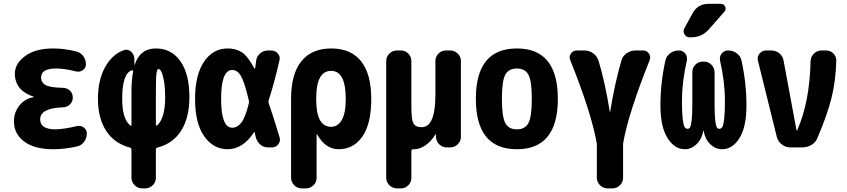

<svg xmlns="http://www.w3.org/2000/svg" viewBox="-20 -790 4540 1029"><path d="M392.6 -114.3Q412.1 -119.1 428.7 -106.9Q445.3 -94.7 445.3 -75.2Q445.3 -49.8 430.7 -29.8Q416 -9.8 391.6 -4.9Q328.1 9.8 264.6 9.8Q164.1 9.8 109.4 -31.7Q54.7 -73.2 54.7 -139.6Q54.7 -188.5 85 -225.6Q115.2 -262.7 159.2 -268.6Q160.2 -268.6 160.2 -269.5Q160.2 -271.5 158.2 -272.5Q60.5 -305.7 59.6 -394.5Q59.6 -449.2 114.7 -489.7Q169.9 -530.3 264.6 -530.3Q325.2 -530.3 387.7 -514.6Q412.1 -508.8 426.3 -489.3Q440.4 -469.7 440.4 -445.3Q440.4 -425.8 423.8 -414.1Q407.2 -402.3 386.7 -407.2Q327.1 -422.9 280.3 -422.9Q200.2 -422.9 200.2 -375Q200.2 -346.7 225.6 -333.5Q251 -320.3 318.4 -319.3Q340.8 -318.4 355.5 -303.7Q370.1 -289.1 370.1 -267.1Q370.1 -245.1 355 -230.5Q339.8 -215.8 318.4 -214.8Q195.3 -210.9 195.3 -150.4Q195.3 -97.7 275.4 -96.7Q324.2 -97.7 392.6 -114.3Z M821.3 -117.2Q865.2 -155.3 865.2 -269.5Q865.2 -316.4 859.4 -352.1Q853.5 -387.7 845.7 -403.8Q837.9 -419.9 830.1 -419.9Q825.2 -419.9 823.2 -416.5Q821.3 -413.1 818.8 -397.5Q816.4 -381.8 815.9 -350.1Q815.4 -318.4 815.4 -259.8V-121.1Q815.4 -119.1 817.4 -117.7Q819.3 -116.2 821.3 -117.2ZM684.6 -299.8Q684.6 -359.4 693.4 -406.2Q694.3 -409.2 692.4 -411.6Q690.4 -414.1 686.5 -413.1Q634.8 -396.5 634.8 -259.8Q634.8 -152.3 678.7 -117.2Q684.6 -113.3 684.6 -121.1ZM815.4 -530.3Q898.4 -530.3 946.8 -461.9Q995.1 -393.6 995.1 -269.5Q995.1 -159.2 950.7 -89.4Q906.2 -19.5 823.2 1Q815.4 2.9 815.4 11.7V163.1Q815.4 186.5 798.3 203.1Q781.2 219.7 757.8 219.7H742.2Q718.8 219.7 701.7 202.6Q684.6 185.5 684.6 163.1V11.7Q684.6 2.9 676.8 1Q593.8 -20.5 549.3 -88.4Q504.9 -156.2 504.9 -259.8Q504.9 -360.4 543 -429.7Q581.1 -499 644.5 -521.5Q666 -528.3 683.1 -512.7Q700.2 -497.1 700.2 -472.7V-444.3Q701.2 -444.3 702.1 -443.4Q730.5 -530.3 815.4 -530.3Z M1313.5 -235.4Q1315.4 -244.1 1313.5 -252Q1290 -351.6 1271 -383.3Q1252 -415 1224.6 -415Q1165 -415 1165 -260.3Q1165 -105.5 1224.6 -105.5Q1252 -105.5 1273.4 -132.8Q1294.9 -160.2 1313.5 -235.4ZM1419.9 -237.3Q1442.4 -173.8 1478.5 -53.7Q1484.4 -34.2 1471.7 -17.1Q1459 0 1438.5 0H1417Q1391.6 0 1374 -16.1Q1356.4 -32.2 1350.6 -55.7Q1349.6 -59.6 1347.7 -67.4Q1345.7 -75.2 1345.7 -79.1Q1345.7 -81.1 1343.8 -81.5Q1341.8 -82 1340.8 -80.1Q1281.2 9.8 1200.2 9.8Q1123 9.8 1074.2 -60.1Q1025.4 -129.9 1025.4 -259.8Q1025.4 -387.7 1073.2 -459Q1121.1 -530.3 1200.2 -530.3Q1245.1 -530.3 1276.9 -509.3Q1308.6 -488.3 1342.8 -423.8Q1343.8 -422.9 1345.7 -422.9Q1347.7 -422.9 1347.7 -424.8Q1348.6 -430.7 1350.1 -443.8Q1351.6 -457 1352.5 -462.9Q1355.5 -487.3 1373.5 -503.4Q1391.6 -519.5 1417 -519.5H1432.6Q1455.1 -519.5 1469.2 -502.9Q1483.4 -486.3 1477.5 -464.8Q1448.2 -337.9 1419.9 -252.9Q1417 -245.1 1419.9 -237.3Z M1754.9 -110.4Q1790 -110.4 1811.5 -146.5Q1833 -182.6 1833 -259.8Q1833 -410.2 1754.9 -410.2Q1674.8 -410.2 1674.8 -264.6V-254.9Q1674.8 -110.4 1754.9 -110.4ZM1969.7 -259.8Q1969.7 -127 1922.4 -58.6Q1875 9.8 1794.9 9.8Q1724.6 9.8 1679.7 -69.3Q1679.7 -70.3 1677.7 -70.3Q1676.8 -70.3 1676.8 -69.3V163.1Q1676.8 186.5 1659.7 203.1Q1642.6 219.7 1620.1 219.7H1596.7Q1573.2 219.7 1556.6 202.6Q1540 185.5 1540 163.1V-259.8Q1540 -393.6 1595.2 -461.9Q1650.4 -530.3 1755.4 -530.3Q1860.4 -530.3 1915 -461.9Q1969.7 -393.6 1969.7 -259.8Z M2392.6 -519.5Q2416 -519.5 2433.1 -502.9Q2450.2 -486.3 2450.2 -462.9V-56.6Q2450.2 -33.2 2433.1 -16.6Q2416 0 2392.6 0H2375Q2350.6 0 2334 -16.6Q2317.4 -33.2 2316.4 -56.6V-69.3Q2316.4 -70.3 2315.4 -70.3Q2313.5 -70.3 2313.5 -69.3Q2289.1 -30.3 2258.8 -10.3Q2228.5 9.8 2200.2 9.8H2194.3Q2185.5 9.8 2184.6 18.6V163.1Q2184.6 186.5 2168 203.1Q2151.4 219.7 2127.9 219.7H2107.4Q2084 219.7 2066.9 202.6Q2049.8 185.5 2049.8 163.1V-462.9Q2049.8 -486.3 2066.9 -502.9Q2084 -519.5 2107.4 -519.5H2127.9Q2151.4 -519.5 2168 -502.9Q2184.6 -486.3 2184.6 -462.9V-219.7Q2184.6 -149.4 2195.8 -128.9Q2207 -108.4 2240.2 -108.4Q2313.5 -108.4 2313.5 -283.2V-462.9Q2313.5 -486.3 2330.1 -502.9Q2346.7 -519.5 2370.1 -519.5Z M2688 -130.4Q2706.1 -96.7 2750 -96.7Q2793.9 -96.7 2812 -130.4Q2830.1 -164.1 2830.1 -260.3Q2830.1 -356.4 2812 -389.6Q2793.9 -422.9 2750 -422.9Q2706.1 -422.9 2688 -389.6Q2669.9 -356.4 2669.9 -260.3Q2669.9 -164.1 2688 -130.4ZM2530.3 -260.3Q2530.3 -530.3 2750 -530.3Q2969.7 -530.3 2969.7 -260.3Q2969.7 9.8 2750 9.8Q2530.3 9.8 2530.3 -260.3Z M3426.8 -519.5Q3446.3 -519.5 3457.5 -503.4Q3468.8 -487.3 3461.9 -467.8Q3405.3 -327.1 3368.7 -212.4Q3332 -97.7 3319.3 -19.5V163.1Q3319.3 186.5 3302.2 203.1Q3285.2 219.7 3261.7 219.7H3236.3Q3212.9 219.7 3195.8 202.6Q3178.7 185.5 3178.7 163.1V-19.5Q3150.4 -183.6 3036.1 -467.8Q3028.3 -486.3 3039.6 -502.9Q3050.8 -519.5 3071.3 -519.5H3112.3Q3137.7 -519.5 3158.2 -504.9Q3178.7 -490.2 3187.5 -465.8Q3223.6 -345.7 3248 -191.4Q3248 -190.4 3249 -190.4Q3250 -190.4 3250 -191.4Q3275.4 -346.7 3310.5 -465.8Q3317.4 -490.2 3338.9 -504.9Q3360.4 -519.5 3385.7 -519.5Z M3882.8 -519.5Q3908.2 -519.5 3928.7 -504.4Q3949.2 -489.3 3954.1 -464.8Q3980.5 -344.7 3980.5 -224.6Q3980.5 -110.4 3943.4 -50.3Q3906.2 9.8 3849.6 9.8Q3814.5 9.8 3786.6 -17.1Q3758.8 -43.9 3751 -88.9Q3751 -89.8 3750 -89.8Q3749 -89.8 3749 -88.9Q3741.2 -43.9 3712.9 -17.1Q3684.6 9.8 3650.4 9.8Q3594.7 9.8 3557.1 -50.8Q3519.5 -111.3 3519.5 -224.6Q3519.5 -344.7 3545.9 -464.8Q3550.8 -489.3 3571.3 -504.4Q3591.8 -519.5 3617.2 -519.5H3618.2Q3639.6 -519.5 3652.3 -503.4Q3665 -487.3 3661.1 -465.8Q3634.8 -350.6 3634.8 -250Q3634.8 -188.5 3638.7 -153.8Q3642.6 -119.1 3648.9 -109.4Q3655.3 -99.6 3665 -99.6Q3673.8 -99.6 3678.7 -108.4Q3683.6 -117.2 3687 -146.5Q3690.4 -175.8 3690.4 -230.5V-403.3Q3690.4 -426.8 3707 -443.4Q3723.6 -460 3747.1 -460H3752.9Q3776.4 -460 3793 -442.9Q3809.6 -425.8 3809.6 -403.3V-230.5Q3809.6 -176.8 3813 -147Q3816.4 -117.2 3821.3 -108.4Q3826.2 -99.6 3835 -99.6Q3844.7 -99.6 3851.1 -109.4Q3857.4 -119.1 3861.3 -153.8Q3865.2 -188.5 3865.2 -250Q3865.2 -350.6 3838.9 -465.8Q3835 -487.3 3848.1 -503.4Q3861.3 -519.5 3881.8 -519.5ZM3777.3 -769.5H3842.8Q3859.4 -769.5 3866.2 -754.9Q3873 -740.2 3862.3 -727.5L3778.3 -631.8Q3741.2 -589.8 3682.6 -589.8H3676.8Q3658.2 -589.8 3648.4 -606.4Q3638.7 -623 3648.4 -639.6L3692.4 -719.7Q3719.7 -769.5 3777.3 -769.5Z M4406.2 -519.5Q4430.7 -519.5 4446.8 -502.9Q4462.9 -486.3 4461.9 -462.9Q4459 -357.4 4437 -267.6Q4415 -177.7 4361.3 -51.8Q4352.5 -27.3 4329.6 -13.7Q4306.6 0 4281.2 0H4214.8Q4190.4 0 4170.4 -15.6Q4150.4 -31.2 4143.6 -54.7L4042 -464.8Q4037.1 -486.3 4050.8 -502.9Q4064.5 -519.5 4085 -519.5H4113.3Q4138.7 -519.5 4157.2 -503.9Q4175.8 -488.3 4179.7 -463.9L4249 -90.8Q4249 -89.8 4250 -89.8Q4252 -89.8 4252 -90.8Q4319.3 -241.2 4324.2 -462.9Q4325.2 -486.3 4342.3 -502.9Q4359.4 -519.5 4381.8 -519.5Z"/></svg>

Font: Rounded Mgen+ 1m bold
Style: Bold
Weight: 700
Designer: [Source Han Sans]
Ryoko NISHIZUKA  (kana & ideographs); Paul D. Hunt (Latin, Greek & Cyrillic); Wenlong ZHANG  (bopomofo
Version: Version 1.059.20150602